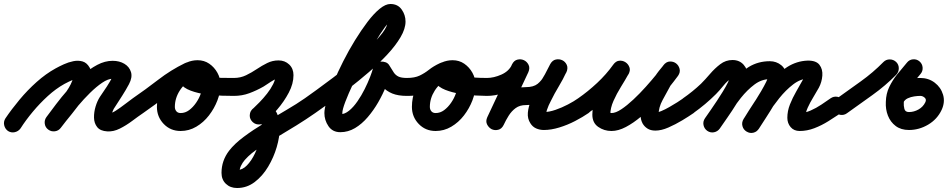

<svg xmlns="http://www.w3.org/2000/svg" viewBox="-65 -607 4754 963"><path d="M38 37Q27 52 9 56Q-9 60 -25 50Q-40 39 -44 21Q-48 3 -38 -13Q-7 -59 33 -107Q73 -155 119 -196Q165 -237 214 -264Q232 -274 255 -284.5Q278 -295 302.5 -300Q327 -305 348.5 -299Q370 -293 384 -269Q395 -251 394 -231Q393 -211 388 -192Q377 -151 351.5 -112Q326 -73 295.5 -36Q265 1 240 34Q240 34 240 34Q240 34 240 34Q229 49 210.5 51.5Q192 54 177 43Q162 32 159.5 13.5Q157 -5 168 -20Q189 -48 217 -81.5Q245 -115 269 -149.5Q293 -184 302 -216Q303 -221 304 -225Q305 -233 306.5 -226.5Q308 -220 314 -216Q323 -209 321.5 -211Q320 -213 304 -208Q292 -203 280.5 -197.5Q269 -192 258 -186Q215 -162 175 -125.5Q135 -89 99.5 -46.5Q64 -4 38 37Q38 37 38 37Q38 37 38 37ZM240 34Q229 49 210.5 51.5Q192 54 177 43Q162 32 159.5 13.5Q157 -5 168 -20Q188 -47 215.5 -83.5Q243 -120 276.5 -158Q310 -196 347 -228.5Q384 -261 422.5 -281.5Q461 -302 500 -302Q534 -302 559 -287Q584 -272 592 -245.5Q600 -219 582 -185Q582 -185 582 -185Q582 -185 582 -185Q566 -155 548 -127Q530 -99 512 -71Q505 -62 500 -49Q495 -36 495 -25Q495 -25 495 -26Q494 -28 494 -28Q491 -32 488 -34Q486 -36 481.5 -37Q477 -38 479 -38Q493 -37 516 -52Q539 -67 563 -85.5Q587 -104 601 -114Q616 -125 634.5 -121.5Q653 -118 664 -103Q675 -88 671.5 -69.5Q668 -51 653 -40Q628 -23 598 -0.5Q568 22 536 38Q504 54 473 52Q438 50 422.5 30.5Q407 11 406.5 -17Q406 -45 414.5 -73Q423 -101 436 -121Q454 -147 471 -173Q488 -199 502 -227Q502 -227 502 -227Q502 -227 502 -227Q505 -232 504 -230Q503 -228 505 -224Q507 -214 512.5 -212Q518 -210 508 -211Q504 -212 500 -212Q477 -212 447.5 -192Q418 -172 386.5 -141Q355 -110 326 -75.5Q297 -41 274.5 -11.5Q252 18 240 34Q240 34 240 34Q240 34 240 34Z M590 -51Q579 -67 582.5 -85Q586 -103 601 -114Q665 -158 728.5 -207Q792 -256 862 -290Q882 -300 898 -292Q914 -284 921 -268Q928 -253 924.5 -235.5Q921 -218 900 -209Q861 -191 836.5 -152.5Q812 -114 812 -71Q812 -58 819.5 -49Q827 -40 841 -40Q864 -40 883.5 -54.5Q903 -69 918.5 -91.5Q934 -114 942.5 -138.5Q951 -163 951 -183Q951 -192 944 -203.5Q937 -215 926 -215Q923 -215 917 -213.5Q911 -212 914 -215Q916 -216 918 -221Q920 -226 919 -223Q919 -223 919 -223Q919 -223 919 -223Q919 -222 917 -231.5Q915 -241 916 -240Q942 -227 976 -222Q1010 -217 1044.5 -216.5Q1079 -216 1108 -216Q1108 -216 1108 -216Q1108 -216 1108 -216Q1127 -216 1140 -203Q1153 -190 1153 -171Q1153 -152 1140 -139Q1127 -126 1108 -126Q1087 -126 1049.5 -127Q1012 -128 969.5 -133.5Q927 -139 891 -152.5Q855 -166 838 -190Q821 -214 835 -253Q835 -253 835 -253Q835 -253 835 -253Q845 -282 871.5 -293.5Q898 -305 926 -305Q959 -305 984.5 -287.5Q1010 -270 1025.5 -242Q1041 -214 1041 -183Q1041 -144 1025.5 -103.5Q1010 -63 983 -28Q956 7 919.5 28.5Q883 50 841 50Q790 50 756 14.5Q722 -21 722 -71Q722 -117 739.5 -160Q757 -203 789 -237Q821 -271 862 -290Q883 -300 899 -292Q915 -284 922 -269Q929 -254 925 -236.5Q921 -219 901 -209Q835 -177 774.5 -129.5Q714 -82 653 -40Q637 -29 619 -32.5Q601 -36 590 -51Z M1063 -171Q1063 -190 1076 -203Q1089 -216 1108 -216Q1141 -216 1169 -229.5Q1197 -243 1223 -260.5Q1249 -278 1275.5 -291Q1302 -304 1332 -304Q1364 -304 1385.5 -283.5Q1407 -263 1407 -230Q1407 -187 1383.5 -142.5Q1360 -98 1326.5 -59Q1293 -20 1262 6Q1248 18 1229.5 17Q1211 16 1199 1Q1187 -13 1188 -31.5Q1189 -50 1204 -62Q1218 -75 1237 -94.5Q1256 -114 1274.5 -137.5Q1293 -161 1305 -185Q1317 -209 1317 -230Q1317 -232 1317.5 -229.5Q1318 -227 1318 -226Q1321 -220 1326 -217Q1328 -215 1330 -215Q1332 -214 1332 -214Q1323 -214 1308 -205.5Q1293 -197 1278.5 -187Q1264 -177 1257 -173Q1222 -153 1185.5 -139.5Q1149 -126 1108 -126Q1089 -126 1076 -139Q1063 -152 1063 -171ZM1259 9Q1244 20 1225.5 16.5Q1207 13 1196 -2Q1185 -17 1188.5 -35.5Q1192 -54 1207 -65Q1224 -77 1244.5 -81Q1265 -85 1285 -76Q1318 -61 1328 -28.5Q1338 4 1338 36Q1338 79 1323 130.5Q1308 182 1280 229Q1252 276 1212.5 306Q1173 336 1124 336Q1090 336 1068 315Q1046 294 1046 260Q1046 199 1084 149Q1111 114 1158 79Q1205 44 1260.5 10.5Q1316 -23 1370 -54.5Q1424 -86 1464 -114Q1464 -114 1464 -114Q1464 -114 1464 -114Q1479 -125 1497.5 -121.5Q1516 -118 1527 -103Q1538 -88 1534.5 -69.5Q1531 -51 1516 -40Q1470 -8 1422.5 21.5Q1375 51 1326 80Q1285 105 1240 132Q1195 159 1163 195Q1151 209 1143.5 225Q1136 241 1136 260Q1136 259 1135 256Q1131 248 1124 246Q1123 246 1124 246Q1151 246 1174 222Q1197 198 1213.5 163Q1230 128 1239 93Q1248 58 1248 36Q1248 29 1247.5 21Q1247 13 1245 6Q1244 3 1243.5 2.5Q1243 2 1245 4Q1247 5 1248 6Q1247 5 1250 6Q1253 7 1255 8Q1259 8 1261 7Q1263 6 1259 9Q1259 9 1259 9Q1259 9 1259 9Z M1453 -51Q1442 -67 1445.5 -85Q1449 -103 1464 -114Q1484 -128 1522 -155.5Q1560 -183 1607 -218.5Q1654 -254 1701.5 -293.5Q1749 -333 1789.5 -372Q1830 -411 1854.5 -443.5Q1879 -476 1879 -499Q1879 -507 1878 -505Q1877 -503 1885 -499Q1887 -498 1890 -498Q1892 -497 1893 -497Q1894 -497 1893 -497Q1885 -497 1864 -468.5Q1843 -440 1816 -394Q1789 -348 1760 -294Q1731 -240 1706.5 -188Q1682 -136 1667 -96.5Q1652 -57 1652 -40Q1652 -34 1654 -30.5Q1656 -27 1651 -31Q1649 -33 1646 -33Q1643 -34 1641.5 -34Q1640 -34 1642 -34Q1664 -34 1686 -52Q1708 -70 1728 -99Q1748 -128 1764 -160Q1780 -192 1791 -220.5Q1802 -249 1806 -265Q1809 -279 1820 -287.5Q1831 -296 1844 -298Q1857 -299 1869.5 -294.5Q1882 -290 1889 -277Q1901 -257 1910 -243.5Q1919 -230 1933.5 -223Q1948 -216 1976 -216Q1995 -216 2008 -203Q2021 -190 2021 -171Q2021 -152 2008 -139Q1995 -126 1976 -126Q1932 -126 1902.5 -138Q1873 -150 1852 -173.5Q1831 -197 1811 -233Q1804 -245 1817 -253.5Q1830 -262 1849 -265Q1867 -268 1882 -263.5Q1897 -259 1894 -245Q1887 -214 1871 -174Q1855 -134 1832 -94Q1809 -54 1779.5 -19.5Q1750 15 1715.5 35.5Q1681 56 1642 56Q1603 56 1582.5 26Q1562 -4 1562 -40Q1562 -62 1574 -102.5Q1586 -143 1607.5 -194Q1629 -245 1656.5 -299.5Q1684 -354 1715.5 -405Q1747 -456 1778.5 -497.5Q1810 -539 1839.5 -563Q1869 -587 1893 -587Q1930 -587 1949.5 -559.5Q1969 -532 1969 -499Q1969 -463 1944 -420.5Q1919 -378 1877.5 -333.5Q1836 -289 1785.5 -245.5Q1735 -202 1684 -162.5Q1633 -123 1588.5 -91.5Q1544 -60 1516 -40Q1500 -29 1482 -32.5Q1464 -36 1453 -51Z M1976 -126Q1957 -126 1944 -139Q1931 -152 1931 -171Q1931 -190 1944 -203Q1957 -216 1976 -216Q2015 -216 2040 -228Q2065 -240 2087 -257.5Q2109 -275 2141 -290Q2161 -300 2177 -292Q2193 -284 2200 -268Q2207 -253 2203.5 -235.5Q2200 -218 2179 -209Q2140 -191 2115.5 -152.5Q2091 -114 2091 -71Q2091 -58 2098.5 -49Q2106 -40 2120 -40Q2143 -40 2162.5 -54.5Q2182 -69 2197.5 -91.5Q2213 -114 2221.5 -138.5Q2230 -163 2230 -183Q2230 -192 2223 -203.5Q2216 -215 2205 -215Q2202 -215 2196 -213.5Q2190 -212 2193 -215Q2195 -216 2197 -221Q2199 -226 2198 -223Q2198 -223 2198 -223Q2198 -223 2198 -223Q2195 -213 2198 -219.5Q2201 -226 2198 -236Q2198 -238 2196.5 -240Q2195 -242 2194 -244Q2195 -243 2199 -240Q2208 -236 2217.5 -233.5Q2227 -231 2237 -229Q2271 -221 2306.5 -218.5Q2342 -216 2377 -216Q2377 -216 2377 -216Q2377 -216 2377 -216Q2396 -216 2409 -203Q2422 -190 2422 -171Q2422 -152 2409 -139Q2396 -126 2377 -126Q2357 -126 2320.5 -128Q2284 -130 2243 -136.5Q2202 -143 2168 -156.5Q2134 -170 2117.5 -193.5Q2101 -217 2114 -253Q2114 -253 2114 -253Q2114 -253 2114 -253Q2124 -282 2150.5 -293.5Q2177 -305 2205 -305Q2238 -305 2263.5 -287.5Q2289 -270 2304.5 -242Q2320 -214 2320 -183Q2320 -144 2304.5 -103.5Q2289 -63 2262 -28Q2235 7 2198.5 28.5Q2162 50 2120 50Q2069 50 2035 14.5Q2001 -21 2001 -71Q2001 -117 2018.5 -160Q2036 -203 2068 -237Q2100 -271 2141 -290Q2162 -300 2178 -292Q2194 -284 2201 -269Q2208 -254 2204 -236.5Q2200 -219 2180 -209Q2150 -194 2130 -179.5Q2110 -165 2091 -153Q2072 -141 2046 -133.5Q2020 -126 1976 -126Q1976 -126 1976 -126Q1976 -126 1976 -126Z M2377 -126Q2359 -126 2345.5 -139Q2332 -152 2332 -171Q2332 -189 2345 -202.5Q2358 -216 2377 -216Q2412 -216 2450 -233Q2488 -250 2503 -283Q2513 -304 2530.5 -308Q2548 -312 2563 -305Q2578 -298 2586 -282Q2594 -266 2585 -245Q2554 -179 2523 -113Q2492 -47 2461 19Q2452 39 2434 43Q2416 47 2401 40Q2386 32 2378 16Q2370 0 2380 -20Q2400 -61 2425.5 -95Q2451 -129 2487 -149.5Q2523 -170 2573 -170Q2611 -170 2631.5 -186.5Q2652 -203 2665.5 -229Q2679 -255 2695 -286Q2706 -305 2723 -308.5Q2740 -312 2755 -305Q2770 -298 2777.5 -282Q2785 -266 2776 -246Q2759 -209 2737.5 -173.5Q2716 -138 2698 -101Q2692 -90 2687 -78.5Q2682 -67 2678 -55Q2675 -46 2674 -39Q2674 -39 2674 -35Q2674 -31 2673 -33Q2671 -37 2666 -41Q2661 -45 2663 -45Q2689 -45 2721 -56Q2753 -67 2783.5 -83Q2814 -99 2835 -114Q2835 -114 2835 -114Q2835 -114 2835 -114Q2850 -124 2868.5 -121Q2887 -118 2898 -103Q2908 -88 2905 -69.5Q2902 -51 2887 -40Q2858 -20 2819.5 0Q2781 20 2740 32.5Q2699 45 2663 45Q2642 45 2624 37Q2606 29 2595 11Q2580 -12 2582.5 -41.5Q2585 -71 2598.5 -103.5Q2612 -136 2630 -168.5Q2648 -201 2666 -230.5Q2684 -260 2694 -283Q2703 -303 2720.5 -306.5Q2738 -310 2754 -302Q2769 -295 2777 -278.5Q2785 -262 2775 -243Q2750 -197 2726 -160Q2702 -123 2666.5 -101.5Q2631 -80 2573 -80Q2542 -80 2521.5 -65Q2501 -50 2486.5 -27Q2472 -4 2461 20Q2451 40 2433.5 44Q2416 48 2401 41Q2386 33 2378 17Q2370 1 2379 -19Q2410 -85 2441 -151Q2472 -217 2503 -284Q2513 -304 2530.5 -308Q2548 -312 2563 -305Q2578 -298 2586 -282Q2594 -266 2585 -245Q2567 -207 2533.5 -180.5Q2500 -154 2459 -140Q2418 -126 2377 -126Q2377 -126 2377 -126Q2377 -126 2377 -126Z M2823 -52Q2812 -67 2815.5 -85.5Q2819 -104 2835 -114Q2884 -148 2930 -191Q2976 -234 3011 -283Q3024 -301 3041 -302.5Q3058 -304 3072 -295Q3086 -286 3092 -269.5Q3098 -253 3087 -235Q3071 -206 3049.5 -171.5Q3028 -137 3012 -101Q2996 -65 2996 -32Q2996 -32 2996 -32Q2995 -37 2992 -40Q2989 -43 2994 -41.5Q2999 -40 3002 -40Q3023 -40 3051.5 -59Q3080 -78 3112 -108Q3144 -138 3174 -171.5Q3204 -205 3227.5 -234Q3251 -263 3262 -279Q3275 -297 3293 -297Q3311 -297 3325 -287Q3338 -277 3343 -259.5Q3348 -242 3334 -225Q3325 -213 3314.5 -200.5Q3304 -188 3296 -175Q3296 -175 3296 -175Q3297 -176 3297 -176Q3279 -143 3258.5 -105.5Q3238 -68 3238 -30Q3238 -28 3238 -28Q3238 -29 3237 -30Q3237 -30 3237 -31Q3236 -32 3236 -32Q3238 -28 3239 -26Q3239 -27 3238 -29Q3237 -31 3235 -32Q3232 -36 3225 -39Q3218 -42 3222 -42Q3233 -42 3252 -50Q3271 -58 3292 -70Q3313 -82 3332 -94Q3351 -106 3362 -114Q3362 -114 3362 -114Q3362 -114 3362 -114Q3377 -125 3395.5 -121.5Q3414 -118 3425 -103Q3436 -88 3432.5 -69.5Q3429 -51 3414 -40Q3391 -24 3357 -3.5Q3323 17 3287.5 32.5Q3252 48 3222 48Q3198 48 3182 37.5Q3166 27 3158 12Q3158 12 3157 11Q3157 10 3157 10Q3148 -7 3148 -30Q3148 -81 3171 -127.5Q3194 -174 3217 -218Q3217 -218 3218 -219Q3218 -219 3218 -219Q3227 -236 3239.5 -251Q3252 -266 3264 -281Q3277 -298 3295 -298.5Q3313 -299 3326 -289Q3339 -279 3343.5 -262Q3348 -245 3336 -227Q3317 -201 3288.5 -165.5Q3260 -130 3224.5 -92.5Q3189 -55 3150.5 -22.5Q3112 10 3074 30Q3036 50 3002 50Q2965 50 2935.5 29.5Q2906 9 2906 -32Q2906 -75 2923 -118Q2940 -161 2964 -201.5Q2988 -242 3009 -279Q3019 -298 3037 -299Q3055 -300 3070 -291Q3084 -282 3090.5 -265Q3097 -248 3085 -231Q3045 -175 2993.5 -127Q2942 -79 2885 -40Q2870 -29 2851.5 -32.5Q2833 -36 2823 -52Z M3413 -40Q3397 -29 3379 -32.5Q3361 -36 3350 -51Q3339 -67 3342.5 -85Q3346 -103 3361 -114Q3410 -148 3451 -187Q3472 -208 3496 -236Q3520 -264 3547.5 -285Q3575 -306 3609 -306Q3644 -306 3665 -282Q3686 -258 3686 -224Q3686 -199 3670 -163Q3654 -127 3630.5 -89Q3607 -51 3583.5 -17.5Q3560 16 3545 38Q3545 38 3545 38Q3545 38 3545 38Q3534 53 3516 56.5Q3498 60 3482 49Q3467 38 3463.5 20Q3460 2 3471 -14Q3479 -25 3494 -46.5Q3509 -68 3526.5 -94.5Q3544 -121 3560 -147Q3576 -173 3586 -193.5Q3596 -214 3596 -224Q3596 -227 3598.5 -223Q3601 -219 3604 -217Q3605 -217 3607.5 -216.5Q3610 -216 3609 -216Q3607 -216 3606 -215Q3585 -204 3564 -178Q3543 -152 3526 -135Q3474 -83 3413 -40Q3413 -40 3413 -40Q3413 -40 3413 -40ZM3545 38Q3534 53 3516 56.5Q3498 60 3482 49Q3467 38 3463.5 20Q3460 2 3471 -14Q3500 -55 3533 -104.5Q3566 -154 3605 -198.5Q3644 -243 3691 -271.5Q3738 -300 3796 -300Q3829 -300 3853.5 -280Q3878 -260 3878 -225Q3878 -201 3862 -165.5Q3846 -130 3823 -91Q3800 -52 3777.5 -17.5Q3755 17 3741 39Q3741 39 3741 39Q3741 39 3741 39Q3731 54 3712.5 58Q3694 62 3678 52Q3663 42 3659 23.5Q3655 5 3665 -11Q3673 -23 3687.5 -45.5Q3702 -68 3719.5 -95.5Q3737 -123 3752.5 -149.5Q3768 -176 3778 -196.5Q3788 -217 3788 -225Q3788 -226 3788 -223.5Q3788 -221 3789 -220Q3791 -215 3795.5 -212.5Q3800 -210 3796 -210Q3755 -210 3719 -183Q3683 -156 3651 -116Q3619 -76 3592.5 -34.5Q3566 7 3545 38Q3545 38 3545 38Q3545 38 3545 38ZM3741 38Q3732 54 3714 58.5Q3696 63 3680 53Q3664 44 3659 26Q3654 8 3664 -9Q3689 -50 3721.5 -99.5Q3754 -149 3795 -195Q3836 -241 3883.5 -271Q3931 -301 3985 -303Q4028 -304 4045 -282Q4062 -260 4059.5 -227.5Q4057 -195 4042 -167Q4030 -145 4014 -119Q3998 -93 3986 -66.5Q3974 -40 3974 -16Q3974 -16 3974 -17Q3972 -26 3964 -32.5Q3956 -39 3947 -40Q3948 -40 3946 -40Q3972 -40 4000.5 -52.5Q4029 -65 4055 -82.5Q4081 -100 4101 -114Q4101 -114 4101 -114Q4101 -114 4101 -114Q4117 -125 4135.5 -121.5Q4154 -118 4164 -103Q4175 -87 4171.5 -68.5Q4168 -50 4153 -40Q4123 -20 4089.5 1Q4056 22 4019.5 36Q3983 50 3946 50Q3917 50 3900.5 30.5Q3884 11 3884 -16Q3884 -50 3897 -83Q3910 -116 3928.5 -148Q3947 -180 3963 -209Q3973 -229 3970.5 -231.5Q3968 -234 3976 -222Q3983 -212 3987 -212.5Q3991 -213 3989 -213Q3950 -212 3913 -183.5Q3876 -155 3843.5 -114.5Q3811 -74 3784.5 -32.5Q3758 9 3741 38Q3741 38 3741 38Q3741 38 3741 38Z M4120 -50Q4110 -65 4113 -83.5Q4116 -102 4131 -112Q4191 -155 4252.5 -199Q4314 -243 4366 -296Q4366 -296 4366 -296Q4366 -296 4366 -296Q4379 -309 4397.5 -309Q4416 -309 4430 -296Q4443 -283 4443 -264.5Q4443 -246 4430 -232Q4376 -177 4311 -130.5Q4246 -84 4183 -39Q4168 -28 4149.5 -31Q4131 -34 4120 -50Z M4484 -293Q4496 -308 4514.5 -309.5Q4533 -311 4547 -299Q4561 -287 4562.5 -268.5Q4564 -250 4552 -236Q4535 -215 4516 -192.5Q4497 -170 4483 -145.5Q4469 -121 4468 -92Q4468 -92 4468 -92Q4468 -92 4468 -92Q4467 -77 4471 -61Q4475 -45 4494 -45Q4519 -45 4542 -58Q4565 -71 4576 -94Q4583 -108 4573 -117Q4563 -126 4551 -126Q4551 -126 4550.5 -126Q4550 -126 4550 -126Q4550 -126 4550 -126Q4538 -126 4520.5 -123.5Q4503 -121 4488 -114Q4473 -107 4466 -93Q4466 -93 4466 -93Q4466 -93 4466 -93Q4458 -77 4440.5 -70.5Q4423 -64 4406 -73Q4390 -81 4383.5 -98.5Q4377 -116 4386 -133Q4400 -163 4427 -181.5Q4454 -200 4486.5 -208Q4519 -216 4551 -216Q4551 -216 4550.5 -216Q4550 -216 4550 -216Q4550 -216 4550 -216Q4550 -216 4550 -216Q4592 -216 4623 -192.5Q4654 -169 4665 -132Q4676 -95 4658 -56Q4636 -9 4590.5 18Q4545 45 4494 45Q4454 45 4427.5 25Q4401 5 4388.5 -27Q4376 -59 4378 -96Q4378 -96 4378 -96Q4378 -96 4378 -96Q4378 -96 4378 -96Q4379 -137 4395 -170.5Q4411 -204 4435 -234Q4459 -264 4484 -293Q4484 -293 4484 -293Q4484 -293 4484 -293Z"/></svg>

Font: FRB American Cursive Black
Style: Bold Italic
Weight: 900
Italic angle: -25°
Version: Version 2.0;Modular Font Editor K font №1